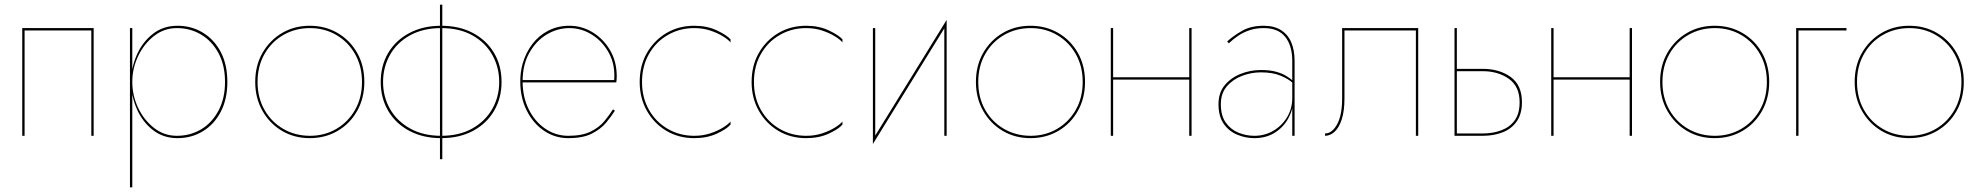

<svg xmlns="http://www.w3.org/2000/svg" viewBox="-20 -580 8442 820"><path d="M380 -460H75V0H85V-450H370V0H380Z M545 220V-460H535V220ZM951 -230Q951 -304 923 -357.5Q895 -411 846.5 -440.5Q798 -470 738 -470Q677 -470 632.5 -435Q588 -400 564 -345Q540 -290 540 -230Q540 -171 564 -115.5Q588 -60 632.5 -25Q677 10 738 10Q798 10 846.5 -19.5Q895 -49 923 -103Q951 -157 951 -230ZM941 -230Q941 -160 913.5 -108Q886 -56 839.5 -28Q793 0 735 0Q681 0 638 -33.5Q595 -67 570 -119.5Q545 -172 545 -230Q545 -288 570 -340.5Q595 -393 638 -426.5Q681 -460 735 -460Q793 -460 839.5 -432Q886 -404 913.5 -352.5Q941 -301 941 -230Z M1070 -230Q1070 -161 1101 -106.5Q1132 -52 1184.5 -21Q1237 10 1303 10Q1369 10 1422 -21Q1475 -52 1505.5 -106.5Q1536 -161 1536 -230Q1536 -300 1505.5 -354Q1475 -408 1422 -439Q1369 -470 1303 -470Q1237 -470 1184.5 -439Q1132 -408 1101 -354Q1070 -300 1070 -230ZM1080 -230Q1080 -297 1109.5 -349Q1139 -401 1190 -430.5Q1241 -460 1304 -460Q1366 -460 1416.5 -430.5Q1467 -401 1496.5 -349Q1526 -297 1526 -230Q1526 -163 1496.5 -111Q1467 -59 1416.5 -29.5Q1366 0 1304 0Q1241 0 1190 -29.5Q1139 -59 1109.5 -111Q1080 -163 1080 -230Z M1859 -560V100H1869V-560ZM1606 -230Q1606 -161 1638 -106.5Q1670 -52 1728.5 -21Q1787 10 1864 10Q1942 10 2000 -21Q2058 -52 2090 -106.5Q2122 -161 2122 -230Q2122 -300 2090 -354Q2058 -408 2000 -439Q1942 -470 1864 -470Q1787 -470 1728.5 -439Q1670 -408 1638 -354Q1606 -300 1606 -230ZM1616 -230Q1616 -293 1645.5 -345.5Q1675 -398 1731 -429Q1787 -460 1864 -460Q1942 -460 1997.5 -429Q2053 -398 2082.5 -345.5Q2112 -293 2112 -230Q2112 -167 2082.5 -115Q2053 -63 1997.5 -31.5Q1942 0 1864 0Q1787 0 1731 -31.5Q1675 -63 1645.5 -115Q1616 -167 1616 -230Z M2209 -228H2612Q2613 -234 2613.5 -241Q2614 -248 2614 -254Q2614 -317 2585.5 -365.5Q2557 -414 2511 -442Q2465 -470 2412 -470Q2363 -470 2322.5 -449.5Q2282 -429 2254 -392.5Q2226 -356 2212 -308Q2207 -290 2204.5 -271Q2202 -252 2202 -232Q2202 -163 2229.5 -108Q2257 -53 2303.5 -21.5Q2350 10 2407 10Q2470 10 2508 -9.5Q2546 -29 2568.5 -56Q2591 -83 2606 -107L2598 -113Q2583 -89 2561 -62.5Q2539 -36 2502.5 -18Q2466 0 2407 0Q2353 0 2308.5 -30.5Q2264 -61 2238 -113.5Q2212 -166 2212 -232Q2212 -304 2241 -355Q2270 -406 2315.5 -433Q2361 -460 2412 -460Q2464 -460 2509.5 -431Q2555 -402 2581.5 -352Q2608 -302 2603 -238H2209Z M2722 -230Q2722 -297 2751.5 -349Q2781 -401 2832 -430.5Q2883 -460 2945 -460Q2982 -460 3013.5 -449.5Q3045 -439 3067.5 -425Q3090 -411 3100 -399V-412Q3084 -430 3042 -450Q3000 -470 2945 -470Q2879 -470 2826.5 -439Q2774 -408 2743 -354Q2712 -300 2712 -230Q2712 -161 2743 -106.5Q2774 -52 2826.5 -21Q2879 10 2945 10Q3000 10 3042 -9.5Q3084 -29 3100 -48V-61Q3090 -49 3067.5 -35Q3045 -21 3013.5 -10.5Q2982 0 2945 0Q2883 0 2832 -29.5Q2781 -59 2751.5 -111Q2722 -163 2722 -230Z M3200 -230Q3200 -297 3229.5 -349Q3259 -401 3310 -430.5Q3361 -460 3423 -460Q3460 -460 3491.5 -449.5Q3523 -439 3545.5 -425Q3568 -411 3578 -399V-412Q3562 -430 3520 -450Q3478 -470 3423 -470Q3357 -470 3304.5 -439Q3252 -408 3221 -354Q3190 -300 3190 -230Q3190 -161 3221 -106.5Q3252 -52 3304.5 -21Q3357 10 3423 10Q3478 10 3520 -9.5Q3562 -29 3578 -48V-61Q3568 -49 3545.5 -35Q3523 -21 3491.5 -10.5Q3460 0 3423 0Q3361 0 3310 -29.5Q3259 -59 3229.5 -111Q3200 -163 3200 -230Z M4018 -467 4023 -495 3713 7 3708 35ZM3718 -460H3708V35L3718 15ZM4023 -495 4013 -475V0H4023Z M4148 -230Q4148 -161 4179 -106.5Q4210 -52 4262.5 -21Q4315 10 4381 10Q4447 10 4500 -21Q4553 -52 4583.5 -106.5Q4614 -161 4614 -230Q4614 -300 4583.5 -354Q4553 -408 4500 -439Q4447 -470 4381 -470Q4315 -470 4262.5 -439Q4210 -408 4179 -354Q4148 -300 4148 -230ZM4158 -230Q4158 -297 4187.5 -349Q4217 -401 4268 -430.5Q4319 -460 4382 -460Q4444 -460 4494.5 -430.5Q4545 -401 4574.5 -349Q4604 -297 4604 -230Q4604 -163 4574.5 -111Q4545 -59 4494.5 -29.5Q4444 0 4382 0Q4319 0 4268 -29.5Q4217 -59 4187.5 -111Q4158 -163 4158 -230Z M4731 -240H5061V-250H4731ZM5059 -460V0H5069V-460ZM4724 -460V0H4734V-460Z M5194 -135Q5194 -181 5219.5 -211Q5245 -241 5284.5 -256Q5324 -271 5365 -271Q5416 -271 5450 -256.5Q5484 -242 5502 -225V-235Q5492 -244 5474.5 -255Q5457 -266 5430.5 -273.5Q5404 -281 5365 -281Q5320 -281 5278.5 -264.5Q5237 -248 5210.5 -216Q5184 -184 5184 -135Q5184 -83 5206.5 -51Q5229 -19 5264.5 -4.5Q5300 10 5337 10Q5388 10 5425.5 -14Q5463 -38 5483.5 -77Q5504 -116 5504 -160H5499Q5499 -117 5477.5 -80.5Q5456 -44 5419 -22Q5382 0 5337 0Q5302 0 5269 -13.5Q5236 -27 5215 -56.5Q5194 -86 5194 -135ZM5228 -395Q5247 -413 5268.5 -427.5Q5290 -442 5317 -451Q5344 -460 5377 -460Q5439 -460 5469 -422.5Q5499 -385 5499 -320V0H5509V-320Q5509 -365 5495 -398.5Q5481 -432 5451.5 -451Q5422 -470 5377 -470Q5322 -470 5284 -448Q5246 -426 5221 -403Z M6037 -460H5712V-160Q5712 -88 5690.5 -49Q5669 -10 5639 -10V0Q5661 0 5680 -17.5Q5699 -35 5710.5 -70.5Q5722 -106 5722 -160V-450H6027V0H6037Z M6192 -460V0H6202V-460ZM6194 -276H6312Q6378 -276 6424 -243.5Q6470 -211 6470 -143Q6470 -95 6449 -66Q6428 -37 6392 -23.5Q6356 -10 6312 -10H6194V0H6312Q6360 0 6398 -15Q6436 -30 6458 -62Q6480 -94 6480 -143Q6480 -217 6431.5 -251.5Q6383 -286 6312 -286H6194Z M6612 -240H6942V-250H6612ZM6940 -460V0H6950V-460ZM6605 -460V0H6615V-460Z M7070 -230Q7070 -161 7101 -106.5Q7132 -52 7184.5 -21Q7237 10 7303 10Q7369 10 7422 -21Q7475 -52 7505.5 -106.5Q7536 -161 7536 -230Q7536 -300 7505.5 -354Q7475 -408 7422 -439Q7369 -470 7303 -470Q7237 -470 7184.5 -439Q7132 -408 7101 -354Q7070 -300 7070 -230ZM7080 -230Q7080 -297 7109.5 -349Q7139 -401 7190 -430.5Q7241 -460 7304 -460Q7366 -460 7416.5 -430.5Q7467 -401 7496.5 -349Q7526 -297 7526 -230Q7526 -163 7496.5 -111Q7467 -59 7416.5 -29.5Q7366 0 7304 0Q7241 0 7190 -29.5Q7139 -59 7109.5 -111Q7080 -163 7080 -230Z M7651 -460V0H7661V-450H7866V-460Z M7901 -230Q7901 -161 7932 -106.5Q7963 -52 8015.5 -21Q8068 10 8134 10Q8200 10 8253 -21Q8306 -52 8336.5 -106.5Q8367 -161 8367 -230Q8367 -300 8336.5 -354Q8306 -408 8253 -439Q8200 -470 8134 -470Q8068 -470 8015.5 -439Q7963 -408 7932 -354Q7901 -300 7901 -230ZM7911 -230Q7911 -297 7940.5 -349Q7970 -401 8021 -430.5Q8072 -460 8135 -460Q8197 -460 8247.5 -430.5Q8298 -401 8327.5 -349Q8357 -297 8357 -230Q8357 -163 8327.5 -111Q8298 -59 8247.5 -29.5Q8197 0 8135 0Q8072 0 8021 -29.5Q7970 -59 7940.5 -111Q7911 -163 7911 -230Z"/></svg>

Font: Jost Thin
Style: Regular
Weight: 250
Version: Version 3.710